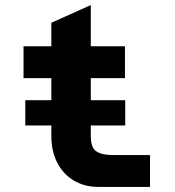

<svg xmlns="http://www.w3.org/2000/svg" viewBox="-20 -739 690 759"><path d="M80 -243V-343H475V-243ZM370 0Q314 0 271.5 -25.5Q229 -51 206 -96.5Q183 -142 183 -200V-649L339 -719V-200Q339 -174 346.5 -157.5Q354 -141 374.5 -133.5Q395 -126 432 -126H573V0ZM73 -430V-556H474V-430Z"/></svg>

Font: Azeret Mono
Style: Bold
Weight: 700
Designer: Martin Vácha
Foundry: Displaay
Version: Version 1.002